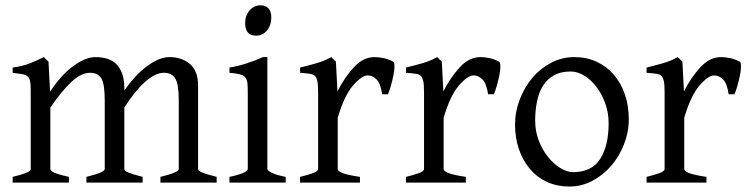

<svg xmlns="http://www.w3.org/2000/svg" viewBox="-20 -682 2803 717"><path d="M579.1 0V-21.5Q647.5 -38.1 647.5 -50.8V-308.6Q647.5 -368.2 634.3 -389.2Q621.1 -410.2 591.8 -410.2Q559.6 -410.2 521 -375.5Q482.4 -340.8 444.3 -280.3V-50.8Q444.3 -43.9 459.5 -37.6Q474.6 -31.2 512.7 -21.5V0H302.7V-21.5Q371.1 -38.1 371.1 -50.8V-308.6Q371.1 -368.2 358.4 -389.2Q345.7 -410.2 316.4 -410.2Q283.2 -410.2 246.6 -376Q210 -341.8 168 -280.3V-50.8Q168 -43 186.5 -35.6Q205.1 -28.3 237.3 -21.5V0H27.3V-21.5Q59.6 -29.3 77.1 -36.1Q94.7 -43 94.7 -50.8V-346.7Q94.7 -365.2 92.8 -377Q90.8 -388.7 84.5 -395.5Q78.1 -402.3 64.5 -404.8Q50.8 -407.2 27.3 -410.2V-429.7Q64.5 -434.6 91.3 -445.3Q118.2 -456.1 143.6 -468.8L161.1 -452.1L167 -339.8Q210.9 -405.3 255.9 -437Q300.8 -468.8 335.9 -468.8Q359.4 -468.8 379.4 -462.9Q399.4 -457 413.6 -443.4Q427.7 -429.7 436 -407.7Q444.3 -385.7 444.3 -352.5V-343.8Q486.3 -404.3 531.2 -436.5Q576.2 -468.8 612.3 -468.8Q659.2 -468.8 689.5 -442.9Q719.7 -417 719.7 -362.3V-50.8Q719.7 -43.9 735.4 -37.6Q751 -31.2 789.1 -21.5V0Z M993.2 -616.2Q993.2 -587.9 977.1 -568.4Q960.9 -548.8 936.5 -548.8Q895.5 -548.8 895.5 -595.7Q895.5 -624 912.1 -643.1Q928.7 -662.1 952.1 -662.1Q993.2 -662.1 993.2 -616.2ZM836.9 0V-21.5Q870.1 -28.3 887.7 -36.1Q905.3 -43.9 905.3 -50.8V-327.1Q905.3 -352.5 904.3 -367.7Q903.3 -382.8 897 -391.6Q890.6 -400.4 876.5 -404.3Q862.3 -408.2 836.9 -410.2V-429.7Q868.2 -434.6 902.3 -445.8Q936.5 -457 961.9 -468.8H978.5V-50.8Q978.5 -44.9 995.1 -36.6Q1011.7 -28.3 1046.9 -21.5V0Z M1449.2 -451.2Q1453.1 -448.2 1453.1 -433.6Q1453.1 -418.9 1449.2 -400.4Q1445.3 -381.8 1439.9 -362.3Q1434.6 -342.8 1428.7 -330.1H1407.2Q1401.4 -370.1 1386.2 -385.3Q1371.1 -400.4 1353.5 -400.4Q1331.1 -400.4 1298.3 -362.8Q1265.6 -325.2 1241.2 -242.2V-50.8Q1241.2 -43 1259.8 -35.6Q1278.3 -28.3 1324.2 -21.5V0H1100.6V-21.5Q1132.8 -29.3 1150.4 -36.1Q1168 -43 1168 -50.8V-335Q1168 -367.2 1165 -379.4Q1162.1 -391.6 1157.2 -397.5Q1150.4 -404.3 1138.7 -406.2Q1127 -408.2 1100.6 -410.2V-429.7Q1132.8 -437.5 1163.1 -446.3Q1193.4 -455.1 1216.8 -468.8L1234.4 -452.1L1240.2 -340.8Q1267.6 -394.5 1302.2 -431.6Q1336.9 -468.8 1378.9 -468.8Q1394.5 -468.8 1413.1 -464.8Q1431.6 -460.9 1449.2 -451.2Z M1844.7 -451.2Q1848.6 -448.2 1848.6 -433.6Q1848.6 -418.9 1844.7 -400.4Q1840.8 -381.8 1835.4 -362.3Q1830.1 -342.8 1824.2 -330.1H1802.7Q1796.9 -370.1 1781.7 -385.3Q1766.6 -400.4 1749 -400.4Q1726.6 -400.4 1693.8 -362.8Q1661.1 -325.2 1636.7 -242.2V-50.8Q1636.7 -43 1655.3 -35.6Q1673.8 -28.3 1719.7 -21.5V0H1496.1V-21.5Q1528.3 -29.3 1545.9 -36.1Q1563.5 -43 1563.5 -50.8V-335Q1563.5 -367.2 1560.5 -379.4Q1557.6 -391.6 1552.7 -397.5Q1545.9 -404.3 1534.2 -406.2Q1522.5 -408.2 1496.1 -410.2V-429.7Q1528.3 -437.5 1558.6 -446.3Q1588.9 -455.1 1612.3 -468.8L1629.9 -452.1L1635.7 -340.8Q1663.1 -394.5 1697.8 -431.6Q1732.4 -468.8 1774.4 -468.8Q1790 -468.8 1808.6 -464.8Q1827.1 -460.9 1844.7 -451.2Z M2328.1 -237.3Q2328.1 -188.5 2310.1 -142.6Q2292 -96.7 2261.7 -62Q2231.4 -27.3 2191.4 -6.3Q2151.4 14.6 2106.4 14.6Q2060.5 14.6 2022.9 -2.4Q1985.4 -19.5 1959 -50.8Q1932.6 -82 1918 -124.5Q1903.3 -167 1903.3 -216.8Q1903.3 -264.6 1920.9 -310.5Q1938.5 -356.4 1968.3 -391.6Q1998 -426.8 2038.6 -447.8Q2079.1 -468.8 2125 -468.8Q2170.9 -468.8 2208.5 -451.2Q2246.1 -433.6 2272.5 -402.8Q2298.8 -372.1 2313.5 -329.6Q2328.1 -287.1 2328.1 -237.3ZM2252.9 -221.7Q2252.9 -260.7 2240.2 -295.9Q2227.5 -331.1 2207.5 -357.4Q2187.5 -383.8 2162.1 -399.4Q2136.7 -415 2111.3 -415Q2074.2 -415 2048.8 -400.9Q2023.4 -386.7 2007.8 -361.8Q1992.2 -336.9 1985.4 -303.2Q1978.5 -269.5 1978.5 -231.4Q1978.5 -192.4 1991.7 -157.7Q2004.9 -123 2025.9 -96.7Q2046.9 -70.3 2072.3 -54.7Q2097.7 -39.1 2120.1 -39.1Q2189.5 -39.1 2221.2 -88.4Q2252.9 -137.7 2252.9 -221.7Z M2743.2 -451.2Q2747.1 -448.2 2747.1 -433.6Q2747.1 -418.9 2743.2 -400.4Q2739.3 -381.8 2733.9 -362.3Q2728.5 -342.8 2722.7 -330.1H2701.2Q2695.3 -370.1 2680.2 -385.3Q2665 -400.4 2647.5 -400.4Q2625 -400.4 2592.3 -362.8Q2559.6 -325.2 2535.2 -242.2V-50.8Q2535.2 -43 2553.7 -35.6Q2572.3 -28.3 2618.2 -21.5V0H2394.5V-21.5Q2426.8 -29.3 2444.3 -36.1Q2461.9 -43 2461.9 -50.8V-335Q2461.9 -367.2 2459 -379.4Q2456.1 -391.6 2451.2 -397.5Q2444.3 -404.3 2432.6 -406.2Q2420.9 -408.2 2394.5 -410.2V-429.7Q2426.8 -437.5 2457 -446.3Q2487.3 -455.1 2510.7 -468.8L2528.3 -452.1L2534.2 -340.8Q2561.5 -394.5 2596.2 -431.6Q2630.9 -468.8 2672.9 -468.8Q2688.5 -468.8 2707 -464.8Q2725.6 -460.9 2743.2 -451.2Z"/></svg>

Font: Podda
Style: Regular
Weight: 400
Designer: Md. Tanbin Islam Siyam
Foundry: Tanbin Islam Siyam
Version: Version 0.258